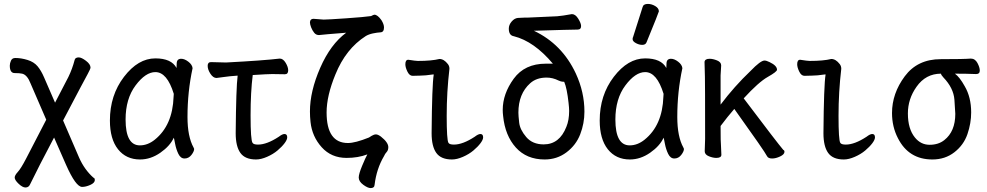

<svg xmlns="http://www.w3.org/2000/svg" viewBox="-20 -790 5040 980"><path d="M110 167Q95 167 75 148Q55 129 55 116Q55 105 71 87.5Q87 70 113 20L216 -179L136 -364Q119 -408 93 -414Q80 -417 55 -417Q30 -417 30 -455Q30 -467 36 -480.5Q42 -494 58 -494Q88 -494 120.5 -484Q153 -474 171.5 -452Q190 -430 205 -395L261 -266L329 -397Q349 -438 361 -484Q364 -497 382 -497Q396 -497 419 -479.5Q442 -462 442 -445Q442 -439 428 -413Q417 -394 302 -175L384 15Q411 76 457 117Q464 118 464 130Q463 144 440.5 154Q418 164 399 164Q367 164 317 51Q286 -18 256 -88Q174 67 134 150Q127 167 110 167Z M695 24Q624 24 582.5 -28Q541 -80 541 -175Q541 -304 613 -398Q685 -492 773 -492Q855 -492 881 -443Q881 -445 882 -467.5Q883 -490 905 -490Q922 -490 941.5 -475Q961 -460 963 -442Q937 -322 937 -193Q937 -93 968 -37L971 -30Q971 -17 957 1Q943 19 922 19Q902 19 890.5 -4.5Q879 -28 873.5 -57.5Q868 -87 867 -87Q848 -45 798.5 -10.5Q749 24 695 24ZM694 -48Q734 -48 770 -77Q861 -150 866 -296Q866 -304 867 -311Q833 -422 773 -422Q723 -422 672 -354Q621 -286 621 -180Q621 -48 694 -48Z M1287 24Q1231 24 1207 -9.5Q1183 -43 1183 -110Q1185 -343 1193 -404Q1149 -401 1123 -397Q1097 -393 1085 -392Q1068 -392 1054 -413.5Q1040 -435 1040 -454Q1040 -473 1057 -473L1134 -471Q1324 -481 1408 -491Q1425 -491 1438 -469.5Q1451 -448 1451 -431Q1451 -411 1434 -411L1369 -412Q1348 -412 1270 -407Q1259 -320 1259 -201Q1259 -75 1269 -61Q1274 -52 1297 -52Q1342 -52 1403 -92Q1421 -106 1432 -106Q1446 -106 1446 -89Q1446 -77 1432.5 -59Q1419 -41 1396.5 -22Q1374 -3 1343 10.5Q1312 24 1287 24Z M1872 170Q1857 170 1834 153Q1811 136 1811 116Q1811 98 1828.5 56Q1846 14 1855 -2Q1808 16 1749 16Q1671 16 1622 -38.5Q1573 -93 1565 -167Q1562 -194 1562 -221Q1562 -324 1614.5 -444Q1667 -564 1747 -623Q1632 -614 1608 -611Q1593 -611 1583.5 -623Q1574 -635 1568 -650.5Q1562 -666 1562 -676Q1563 -694 1580 -694L1632 -690Q1653 -690 1746.5 -696.5Q1840 -703 1874 -708Q1887 -715 1891 -715Q1907 -715 1927 -687Q1940 -666 1940 -650Q1940 -626 1922.5 -625Q1905 -624 1883.5 -619.5Q1862 -615 1847 -606Q1745 -541 1692 -410Q1647 -301 1647 -216Q1647 -60 1756 -60Q1793 -60 1863 -88Q1866 -90 1877.5 -97Q1889 -104 1899 -104Q1909 -104 1924 -93Q1962 -63 1962 -39Q1962 -23 1953.5 -14Q1945 -5 1940 7Q1902 71 1892 153Q1891 170 1872 170Z M2287 24Q2231 24 2207 -9.5Q2183 -43 2183 -110Q2185 -357 2194 -410H2190Q2150 -404 2124.5 -404Q2099 -404 2086 -403Q2070 -403 2059.5 -424.5Q2049 -446 2049 -462Q2049 -485 2064 -485Q2102 -479 2113 -479Q2183 -479 2223 -489Q2246 -489 2266 -463Q2274 -453 2274 -439Q2260 -320 2260 -199Q2260 -75 2269 -61Q2274 -52 2297 -52Q2342 -52 2403 -92Q2421 -106 2432 -106Q2446 -106 2446 -89Q2446 -77 2432.5 -59Q2419 -41 2396.5 -22Q2374 -3 2343 10.5Q2312 24 2287 24Z M2760 24Q2668 24 2613 -37Q2558 -98 2548 -198Q2546 -214 2546 -229Q2546 -311 2602 -388Q2658 -465 2766 -465H2802Q2706 -579 2603 -605Q2577 -609 2577 -644Q2577 -663 2591.5 -680Q2606 -697 2623.5 -698.5Q2641 -700 2655 -700H2670L2824 -707Q2850 -709 2899 -718Q2917 -718 2931.5 -694.5Q2946 -671 2946 -657Q2946 -639 2928 -639Q2896 -639 2705 -633Q2849 -565 2919 -415Q2963 -320 2963 -220Q2963 -160 2941.5 -104.5Q2920 -49 2871.5 -12.5Q2823 24 2760 24ZM2755 -53Q2836 -53 2871 -143Q2885 -177 2885 -224Q2885 -239 2882 -265Q2874 -339 2860 -372Q2860 -373 2852 -373Q2844 -373 2831 -379Q2801 -394 2770 -394Q2718 -394 2686 -365Q2626 -311 2626 -215Q2626 -200 2630 -164Q2634 -128 2666 -90.5Q2698 -53 2755 -53Z M3195 24Q3124 24 3082.5 -28Q3041 -80 3041 -175Q3041 -304 3113 -398Q3185 -492 3273 -492Q3355 -492 3381 -443Q3381 -445 3382 -467.5Q3383 -490 3405 -490Q3422 -490 3441.5 -475Q3461 -460 3463 -442Q3437 -322 3437 -193Q3437 -93 3468 -37L3471 -30Q3471 -17 3457 1Q3443 19 3422 19Q3402 19 3390.5 -4.5Q3379 -28 3373.5 -57.5Q3368 -87 3367 -87Q3348 -45 3298.5 -10.5Q3249 24 3195 24ZM3194 -48Q3234 -48 3270 -77Q3361 -150 3366 -296Q3366 -304 3367 -311Q3333 -422 3273 -422Q3223 -422 3172 -354Q3121 -286 3121 -180Q3121 -48 3194 -48ZM3258 -561Q3242 -561 3225.5 -570Q3209 -579 3209 -590Q3209 -598 3211 -600L3260 -754Q3264 -770 3287 -770Q3306 -770 3324.5 -759Q3343 -748 3343 -732Q3343 -728 3280 -574Q3275 -561 3258 -561Z M3921 19Q3901 19 3895 7Q3884 -16 3728 -234Q3694 -195 3658 -147Q3658 -60 3660 -47Q3662 -17 3662 0Q3662 16 3636 16Q3619 16 3598 7.5Q3577 -1 3577 -18L3579 -81Q3579 -378 3578 -398Q3576 -454 3576 -474Q3578 -490 3602 -490Q3619 -490 3640 -481.5Q3661 -473 3661 -456Q3661 -446 3658 -405V-256Q3728 -349 3811 -428Q3862 -481 3882 -481Q3892 -481 3908 -473Q3946 -455 3946 -434Q3946 -424 3899 -397.5Q3852 -371 3776 -288Q3948 -60 3978 -25Q3984 -23 3984 -15Q3984 -2 3962 8.5Q3940 19 3921 19Z M4287 24Q4231 24 4207 -9.5Q4183 -43 4183 -110Q4185 -357 4194 -410H4190Q4150 -404 4124.5 -404Q4099 -404 4086 -403Q4070 -403 4059.5 -424.5Q4049 -446 4049 -462Q4049 -485 4064 -485Q4102 -479 4113 -479Q4183 -479 4223 -489Q4246 -489 4266 -463Q4274 -453 4274 -439Q4260 -320 4260 -199Q4260 -75 4269 -61Q4274 -52 4297 -52Q4342 -52 4403 -92Q4421 -106 4432 -106Q4446 -106 4446 -89Q4446 -77 4432.5 -59Q4419 -41 4396.5 -22Q4374 -3 4343 10.5Q4312 24 4287 24Z M4739 24Q4618 24 4563 -85Q4533 -143 4533 -213Q4533 -313 4598 -400.5Q4663 -488 4781.5 -488Q4900 -488 4935 -491Q4957 -491 4969 -468.5Q4981 -446 4981 -430Q4981 -412 4962 -412Q4914 -414 4854 -414Q4878 -397 4904 -350Q4937 -294 4937 -216Q4937 -161 4918 -105.5Q4899 -50 4851.5 -13Q4804 24 4739 24ZM4800 -75Q4856 -119 4856 -209Q4856 -221 4851.5 -281Q4847 -341 4795 -395Q4783 -408 4783 -414Q4705 -414 4658 -347Q4614 -285 4614 -211Q4614 -132 4650 -88Q4680 -51 4725 -51Q4770 -51 4800 -75Z"/></svg>

Font: LXGW WenKai Mono TC
Style: Bold
Weight: 700
Designer: LXGW / Fontworks Inc.
Foundry: LXGW / Fontworks Inc.
Version: Version 1.330